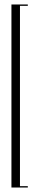

<svg xmlns="http://www.w3.org/2000/svg" viewBox="-20 -785 176 856"><path d="M104 51H31V-765H104V-759H69V45H104Z"/></svg>

Font: Moniqa ExtLt Narrow Display
Style: Regular
Weight: 200
Width: 4
Designer: Rajesh Rajput
Foundry: Rajesh Rajput
Version: Version 1.000